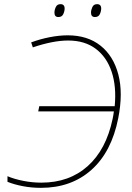

<svg xmlns="http://www.w3.org/2000/svg" viewBox="-20 -894 636 924"><path d="M177 10Q132 10 90 2Q48 -6 16 -19V-46Q49 -32 92.5 -23.5Q136 -15 179 -15Q313 -15 402 -94.5Q491 -174 522 -322Q526 -340 528 -358H164L169 -383H532Q541 -477 517.5 -548Q494 -619 441 -659Q388 -699 308 -699Q271 -699 228 -690.5Q185 -682 138 -666L130 -690Q173 -706 219 -715Q265 -724 306 -724Q401 -724 463.5 -674.5Q526 -625 549.5 -535.5Q573 -446 549 -325Q517 -163 420 -76.5Q323 10 177 10ZM437 -812Q418 -812 418 -833Q418 -846 424.5 -860Q431 -874 447 -874Q467 -874 467 -853Q467 -840 460.5 -826Q454 -812 437 -812ZM261 -812Q242 -812 242 -833Q242 -846 248.5 -860Q255 -874 271 -874Q291 -874 291 -853Q291 -840 284.5 -826Q278 -812 261 -812Z"/></svg>

Font: Noto Sans Thin
Style: Italic
Weight: 100
Italic angle: -12°
Designer: Monotype Design Team
Foundry: Monotype Imaging Inc.
Version: Version 2.013; ttfautohint (v1.8.4.7-5d5b)